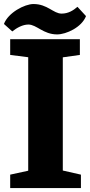

<svg xmlns="http://www.w3.org/2000/svg" viewBox="-25 -958 459 978"><path d="M37.6 -797.9C60.5 -816.4 90.8 -833 119.6 -833C161.6 -833 195.3 -782.7 266.1 -782.7C311.5 -782.7 391.1 -818.4 413.1 -876L369.6 -923.3C348.1 -904.8 323.2 -888.7 288.6 -888.7C247.1 -888.7 216.8 -937.5 145.5 -937.5C100.6 -937.5 16.6 -893.6 -4.9 -835.9ZM26.9 0H387.2V-68.4L294.9 -89.4V-666L381.8 -678.2V-758.3H26.9V-678.2L118.7 -666.5V-88.4L26.9 -68.4Z"/></svg>

Font: Merriweather
Style: Heavy
Weight: 900
Designer: Eben Sorkin ( eben@eyebytes.com )
Foundry: Sorkin Type Co.
Version: Version 1.003